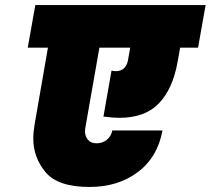

<svg xmlns="http://www.w3.org/2000/svg" viewBox="-20 -760 835 761"><path d="M765 -571H694L684 -515Q665 -408 610 -350.5Q555 -293 453 -293Q427 -293 390 -298L422 -480Q433 -478 439 -478Q459 -478 471 -489Q483 -500 487 -520L496 -571H374L319 -258Q317 -248 317 -239Q317 -220 328.5 -206Q340 -192 363 -192Q386 -192 403.5 -206Q421 -220 425 -243H624Q605 -137 526.5 -78Q448 -19 335 -19Q209 -19 160.5 -77.5Q112 -136 112 -210Q112 -237 117 -266L170 -571H90L120 -740H795Z"/></svg>

Font: Fz Poppins Black
Style: Italic
Weight: 900
Italic angle: -10°
Designer: Ninad Kale (Devanagari), Jonny Pinhorn (Latin)
Foundry: Indian Type Foundry
Version: Vit hóa bi Vntype.Com & FontZin.Com